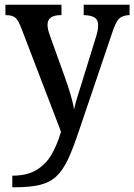

<svg xmlns="http://www.w3.org/2000/svg" viewBox="-20 -556 568 812"><path d="M32 187Q94 187 134 163Q174 139 198 97.5Q222 56 238 1L69 -440Q57 -471 44.5 -481.5Q32 -492 6 -492H3V-536H240V-492H237Q181 -492 181 -451Q181 -433 192 -403L253 -233Q267 -195 278.5 -156Q290 -117 293 -93Q299 -120 308 -148.5Q317 -177 326 -206L386 -400Q395 -428 395 -449Q395 -472 380.5 -481.5Q366 -491 337 -492H334V-536H528V-492H525Q498 -491 483.5 -477Q469 -463 454 -416L313 0Q289 72 267.5 118Q246 164 218 190Q190 216 148.5 226Q107 236 43 236H32Z"/></svg>

Font: Noto Serif Sinhala SemiCondensed Medium
Style: Regular
Weight: 500
Width: 4
Designer: Jelle Bosma - Monotype Design Team
Foundry: Monotype Imaging Inc.
Version: Version 2.007; ttfautohint (v1.8.4.7-5d5b)